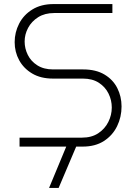

<svg xmlns="http://www.w3.org/2000/svg" viewBox="-20 -720 666 943"><path d="M76 0V-44H383Q430 -44 462.5 -65.5Q495 -87 512 -121Q529 -155 529 -192Q529 -228 513 -260.5Q497 -293 465.5 -313.5Q434 -334 387 -334H240Q180 -334 138 -359Q96 -384 74 -424.5Q52 -465 52 -513Q52 -561 74 -604Q96 -647 139 -673.5Q182 -700 243 -700H532V-656H246Q200 -656 167.5 -635.5Q135 -615 118 -583Q101 -551 101 -516Q101 -482 116.5 -450.5Q132 -419 163.5 -399Q195 -379 241 -379H389Q451 -379 493 -354Q535 -329 556 -287.5Q577 -246 577 -197Q577 -145 555 -100Q533 -55 490.5 -27.5Q448 0 386 0ZM221 203 312 -16H361L268 203Z"/></svg>

Font: MuseoModerno ExtraLight
Style: Regular
Weight: 200
Designer: Pablo Cosgaya, Héctor Gatti, Marcela Romero, and the Authors of The MuseoModerno Project.
Foundry: Omnibus-Type Team
Version: Version 1.001